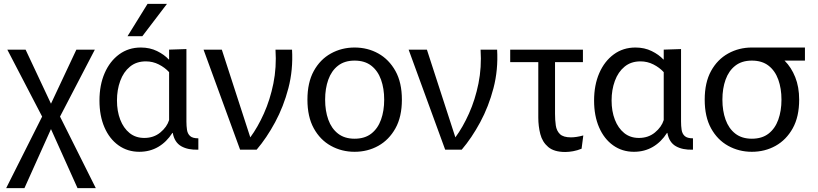

<svg xmlns="http://www.w3.org/2000/svg" viewBox="-20 -778 4254 998"><path d="M12 200 199 -172 18 -520H113L245 -239L377 -520H473L292 -172L478 200H383L245 -107L107 200Z M704 11Q643 11 596 -22.5Q549 -56 523 -116Q497 -176 497 -255Q497 -336 524 -398Q551 -460 599.5 -495.5Q648 -531 712 -531Q759 -531 796.5 -512.5Q834 -494 857 -469H859V-520L949 -523V-146Q949 -123 952 -103Q955 -83 968 -71Q981 -59 1011 -59V0Q957 2 922 -18Q887 -38 878 -87H876Q846 -40 802.5 -14.5Q759 11 704 11ZM730 -61Q779 -61 813.5 -89.5Q848 -118 859 -154V-403Q837 -427 805.5 -443Q774 -459 738 -459Q689 -459 655.5 -431.5Q622 -404 605 -357.5Q588 -311 588 -256Q588 -200 605 -156Q622 -112 653.5 -86.5Q685 -61 730 -61ZM643 -590 747 -758H848L720 -590Z M1038 -520H1133L1281 -64Q1320 -117 1352 -188.5Q1384 -260 1401 -344Q1418 -428 1412 -520H1498Q1504 -415 1479 -319.5Q1454 -224 1410 -142.5Q1366 -61 1314 0H1228Z M1823 11Q1756 11 1700 -20Q1644 -51 1611 -111Q1578 -171 1578 -260Q1578 -349 1611 -409Q1644 -469 1700 -500Q1756 -531 1823 -531Q1891 -531 1946.5 -500Q2002 -469 2035.5 -409Q2069 -349 2069 -260Q2069 -171 2035.5 -111Q2002 -51 1946.5 -20Q1891 11 1823 11ZM1823 -57Q1876 -57 1910 -83.5Q1944 -110 1960.5 -156Q1977 -202 1977 -260Q1977 -318 1960.5 -364Q1944 -410 1910 -436.5Q1876 -463 1823 -463Q1771 -463 1737 -436.5Q1703 -410 1686.5 -364Q1670 -318 1670 -260Q1670 -202 1686.5 -156Q1703 -110 1737 -83.5Q1771 -57 1823 -57Z M2104 -520H2199L2347 -64Q2386 -117 2418 -188.5Q2450 -260 2467 -344Q2484 -428 2478 -520H2564Q2570 -415 2545 -319.5Q2520 -224 2476 -142.5Q2432 -61 2380 0H2294Z M2918 12Q2860 12 2829.5 -14Q2799 -40 2788.5 -81Q2778 -122 2778 -167V-455H2632V-520H3010V-455H2865V-186Q2865 -154 2869 -126Q2873 -98 2890.5 -81Q2908 -64 2948 -64Q2961 -64 2977.5 -66.5Q2994 -69 3012 -74L3003 -5Q2981 4 2959 8Q2937 12 2918 12Z M3275 11Q3214 11 3167 -22.5Q3120 -56 3094 -116Q3068 -176 3068 -255Q3068 -336 3095 -398Q3122 -460 3170.5 -495.5Q3219 -531 3283 -531Q3330 -531 3367.5 -512.5Q3405 -494 3428 -469H3430V-520L3520 -523V-146Q3520 -123 3523 -103Q3526 -83 3539 -71Q3552 -59 3582 -59V0Q3528 2 3493 -18Q3458 -38 3449 -87H3447Q3417 -40 3373.5 -14.5Q3330 11 3275 11ZM3301 -61Q3350 -61 3384.5 -89.5Q3419 -118 3430 -154V-403Q3408 -427 3376.5 -443Q3345 -459 3309 -459Q3260 -459 3226.5 -431.5Q3193 -404 3176 -357.5Q3159 -311 3159 -256Q3159 -200 3176 -156Q3193 -112 3224.5 -86.5Q3256 -61 3301 -61Z M3888 11Q3821 11 3765 -20Q3709 -51 3676 -111Q3643 -171 3643 -260Q3643 -349 3676 -409Q3709 -469 3765 -500Q3821 -531 3888 -531H3889H4164V-463H4057L4059 -462Q4093 -428 4113.5 -377Q4134 -326 4134 -260Q4134 -171 4100.5 -111Q4067 -51 4011.5 -20Q3956 11 3888 11ZM3888 -57Q3941 -57 3975 -83.5Q4009 -110 4025.5 -156Q4042 -202 4042 -260Q4042 -318 4025.5 -364Q4009 -410 3975 -436.5Q3941 -463 3888 -463Q3836 -463 3802 -436.5Q3768 -410 3751.5 -364Q3735 -318 3735 -260Q3735 -202 3751.5 -156Q3768 -110 3802 -83.5Q3836 -57 3888 -57Z"/></svg>

Font: Murecho
Style: Regular
Weight: 400
Designer: Neil Summerour
Foundry: Positype
Version: Version 1.010; ttfautohint (v1.8.3)